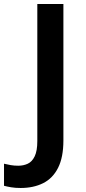

<svg xmlns="http://www.w3.org/2000/svg" viewBox="-95 -734 427 957"><path d="M8 203Q-19 203 -39.5 199.5Q-60 196 -75 192V82Q-59 86 -41.5 89Q-24 92 -4 92Q22 92 43.5 82Q65 72 78 45Q91 18 91 -31V-714H221V-34Q221 50 194.5 102.5Q168 155 120 179Q72 203 8 203Z"/></svg>

Font: Noto Sans Adlam Unjoined SemiBold
Style: Regular
Weight: 600
Version: Version 3.001